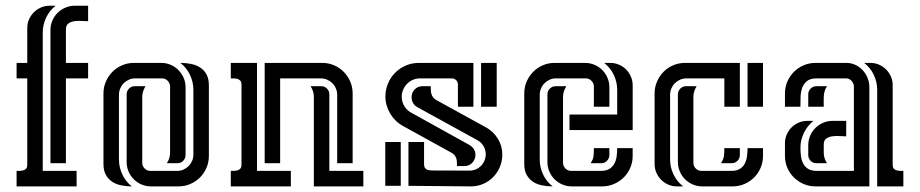

<svg xmlns="http://www.w3.org/2000/svg" viewBox="-20 -664 3277 684"><path d="M39.1 -439.9H77.1V-564Q77.1 -580.6 83.5 -595Q89.8 -609.4 100.6 -620.1Q111.3 -630.9 125.7 -637.2Q140.1 -643.6 156.7 -643.6H178.2Q156.2 -626.5 144.3 -601.1Q132.3 -575.7 132.3 -547.9V-55.2H252.9V0H39.1V-55.2Q44.9 -55.2 51.5 -55.4Q58.1 -55.7 64 -57.4Q69.8 -59.1 73.5 -63.5Q77.1 -67.9 77.1 -76.7V-384.8H39.1ZM214.8 -82.5H159.7V-556.6Q159.7 -574.7 166.5 -590.6Q173.3 -606.4 185.1 -618.2Q196.8 -629.9 212.6 -636.7Q228.5 -643.6 246.6 -643.6H293.9V-588.4Q285.2 -588.4 271.7 -589.4Q258.3 -590.3 245.6 -588.6Q232.9 -586.9 223.9 -580.6Q214.8 -574.2 214.8 -559.6V-439.9H293.9V-384.8H214.8Z M486.8 -84Q486.8 -72.3 495.4 -63.7Q503.9 -55.2 515.6 -55.2H610.8Q623 -55.2 633.5 -59.8Q644 -64.5 651.9 -72.3Q659.7 -80.1 664.3 -90.6Q668.9 -101.1 668.9 -113.3V-344.2Q668.9 -372.1 656.7 -397.5Q644.5 -422.9 622.6 -439.9Q642.1 -439.9 660.4 -436.3Q678.7 -432.6 692.9 -423.6Q707 -414.6 715.6 -399.2Q724.1 -383.8 724.1 -360.4V-108.4Q724.1 -85.9 715.6 -66.2Q707 -46.4 692.4 -31.7Q677.7 -17.1 658 -8.5Q638.2 0 615.7 0H518.1Q500 0 484.1 -6.8Q468.3 -13.7 456.5 -25.4Q444.8 -37.1 438 -53Q431.2 -68.8 431.2 -86.9V-328.1Q431.2 -340.3 439.9 -348.6Q448.7 -356.9 460.4 -356.9H498.5Q493.2 -348.6 490 -338.9Q486.8 -329.1 486.8 -319.3ZM585.9 -355.5Q585.9 -367.2 577.6 -376Q569.3 -384.8 557.1 -384.8H461.4Q449.7 -384.8 439.2 -380.1Q428.7 -375.5 420.9 -367.7Q413.1 -359.9 408.4 -349.1Q403.8 -338.4 403.8 -326.7V-95.7Q403.8 -67.9 415.8 -42.5Q427.7 -17.1 449.7 0Q430.2 0 411.9 -3.7Q393.6 -7.3 379.6 -16.6Q365.7 -25.9 357.2 -41Q348.6 -56.2 348.6 -79.6V-331.1Q348.6 -353.5 357.2 -373.3Q365.7 -393.1 380.4 -408Q395 -422.9 414.8 -431.4Q434.6 -439.9 457 -439.9H554.7Q572.3 -439.9 588.1 -433.1Q604 -426.3 615.7 -414.3Q627.4 -402.3 634.3 -386.5Q641.1 -370.6 641.1 -353V-111.8Q641.1 -100.1 632.8 -91.3Q624.5 -82.5 612.3 -82.5H574.2Q585.9 -99.1 585.9 -120.6Z M978 -384.8V-82.5H922.9V-439.9H1127.9Q1150.4 -439.9 1170.2 -431.4Q1189.9 -422.9 1204.6 -408Q1219.2 -393.1 1227.8 -373.3Q1236.3 -353.5 1236.3 -331.1V-82.5H1181.2V-326.7Q1181.2 -338.4 1176.5 -349.1Q1171.9 -359.9 1164.1 -367.7Q1156.2 -375.5 1145.5 -380.1Q1134.8 -384.8 1123 -384.8ZM802.2 -439.9H895.5V-55.2H1016.1V0H802.2V-55.2Q808.1 -55.2 814.9 -55.4Q821.8 -55.7 827.4 -57.6Q833 -59.6 836.7 -64Q840.3 -68.4 840.3 -76.7V-362.8Q840.3 -371.6 836.7 -376Q833 -380.4 827.4 -382.3Q821.8 -384.3 815.2 -384.5Q808.6 -384.8 802.2 -384.8ZM1098.1 -319.3Q1098.1 -329.1 1095 -338.9Q1091.8 -348.6 1086.4 -356.9H1124.5Q1136.2 -356.9 1144.8 -348.4Q1153.3 -339.8 1153.3 -328.1V-55.2H1274.4V0H1098.1Z M1435.1 -158.2H1490.7V-78.6Q1490.7 -69.8 1494.4 -65.2Q1498 -60.5 1503.4 -58.8Q1508.8 -57.1 1515.6 -56.9Q1522.5 -56.6 1528.3 -56.6L1652.8 -56.2Q1665 -56.2 1675.5 -60.8Q1686 -65.4 1693.8 -73.5Q1701.7 -81.5 1706.1 -92Q1710.4 -102.5 1710.4 -114.7Q1710.4 -130.4 1702.4 -143.8Q1694.3 -157.2 1680.7 -164.6L1466.8 -282.2Q1457 -287.6 1451.7 -296.9Q1446.3 -306.2 1446.3 -317.4Q1446.3 -334.5 1457.5 -345.7Q1468.8 -356.9 1485.8 -356.9H1514.6Q1514.6 -349.1 1514.9 -342Q1515.1 -335 1517.1 -328.6Q1519 -322.3 1523.2 -316.9Q1527.3 -311.5 1535.2 -307.1L1710.9 -210.4Q1737.8 -195.8 1753.7 -169.9Q1769.5 -144 1769.5 -113.3Q1769.5 -89.8 1760.7 -69.1Q1752 -48.3 1736.8 -33Q1721.7 -17.6 1701.2 -8.8Q1680.7 0 1657.2 0Q1601.1 0 1546.1 -1Q1491.2 -2 1435.1 -2ZM1607.9 -72.3Q1607.9 -79.6 1607.7 -86.7Q1607.4 -93.8 1605.5 -99.9Q1603.5 -106 1599.4 -111.1Q1595.2 -116.2 1587.9 -120.1L1414.6 -215.8Q1400.4 -223.6 1389.2 -234.9Q1377.9 -246.1 1369.9 -259.8Q1361.8 -273.4 1357.4 -288.6Q1353 -303.7 1353 -319.8Q1353 -344.7 1362.3 -366.7Q1371.6 -388.7 1387.9 -405Q1404.3 -421.4 1426 -430.7Q1447.8 -439.9 1472.7 -439.9H1666.5V-283.7H1611.3V-362.8Q1611.3 -372.1 1605 -378.4Q1598.6 -384.8 1589.4 -384.8H1476.1Q1462.9 -384.8 1450.9 -379.6Q1439 -374.5 1430.2 -365.5Q1421.4 -356.4 1416.3 -344.5Q1411.1 -332.5 1411.1 -319.3Q1411.1 -301.8 1420.2 -286.4Q1429.2 -271 1444.8 -262.7L1653.3 -147Q1662.6 -141.6 1668.2 -132.6Q1673.8 -123.5 1673.8 -112.8Q1673.8 -95.7 1662.4 -84Q1650.9 -72.3 1633.8 -72.3ZM1749.5 -439.9V-283.7H1693.8V-439.9ZM1352.5 -2V-158.2H1407.7V-2Z M2095.7 -283.7V-355.5Q2095.7 -367.2 2087.2 -376Q2078.6 -384.8 2066.9 -384.8H1960.4Q1948.7 -384.8 1938.2 -380.1Q1927.7 -375.5 1919.9 -367.7Q1912.1 -359.9 1907.5 -349.1Q1902.8 -338.4 1902.8 -326.7V-95.7Q1902.8 -67.9 1914.8 -42.5Q1926.8 -17.1 1948.7 0Q1929.2 0 1910.9 -3.7Q1892.6 -7.3 1878.7 -16.6Q1864.7 -25.9 1856.2 -41Q1847.7 -56.2 1847.7 -79.6V-331.1Q1847.7 -353.5 1856.2 -373.3Q1864.7 -393.1 1879.4 -408Q1894 -422.9 1913.8 -431.4Q1933.6 -439.9 1956.1 -439.9H2064Q2082 -439.9 2097.9 -433.1Q2113.8 -426.3 2125.5 -414.6Q2137.2 -402.8 2144 -387Q2150.9 -371.1 2150.9 -353V-283.7ZM1985.8 -84Q1985.8 -72.3 1994.4 -63.7Q2002.9 -55.2 2014.6 -55.2H2120.6Q2139.6 -55.2 2150.9 -62.3Q2162.1 -69.3 2168.5 -80.8Q2174.8 -92.3 2176.8 -106.7Q2178.7 -121.1 2178.7 -136.2H2233.9V-108.4Q2233.9 -85.9 2225.3 -66.2Q2216.8 -46.4 2201.9 -31.7Q2187 -17.1 2167.2 -8.5Q2147.5 0 2125 0H2017.1Q1999 0 1983.2 -6.8Q1967.3 -13.7 1955.6 -25.4Q1943.8 -37.1 1937 -53Q1930.2 -68.8 1930.2 -86.9V-328.1Q1930.2 -340.3 1939 -348.6Q1947.8 -356.9 1959.5 -356.9H1997.6Q1992.2 -348.6 1989 -338.9Q1985.8 -329.1 1985.8 -319.3ZM2008.8 -255.9H2178.7V-344.2Q2178.7 -372.1 2166.5 -397.5Q2154.3 -422.9 2132.3 -439.9H2154.3Q2170.4 -439.9 2185.1 -433.6Q2199.7 -427.2 2210.4 -416.5Q2221.2 -405.8 2227.5 -391.1Q2233.9 -376.5 2233.9 -360.4V-200.7H2008.8ZM2084 -82.5Q2093.3 -96.2 2094.5 -108.4Q2095.7 -120.6 2095.7 -136.2H2150.9V-111.8Q2150.9 -100.1 2142.6 -91.3Q2134.3 -82.5 2122.1 -82.5Z M2425.3 -384.8Q2413.6 -384.8 2402.8 -380.1Q2392.1 -375.5 2384.3 -367.7Q2376.5 -359.9 2371.8 -349.1Q2367.2 -338.4 2367.2 -326.7V-95.7Q2367.2 -67.9 2379.4 -42.5Q2391.6 -17.1 2413.6 0H2391.6Q2375 0 2360.6 -6.3Q2346.2 -12.7 2335.4 -23.4Q2324.7 -34.2 2318.4 -48.6Q2312 -63 2312 -79.6V-331.1Q2312 -353.5 2320.6 -373.3Q2329.1 -393.1 2343.8 -408Q2358.4 -422.9 2378.2 -431.4Q2397.9 -439.9 2420.4 -439.9H2615.7V-283.7H2560.5V-384.8ZM2450.2 -84Q2450.2 -72.3 2458.7 -63.7Q2467.3 -55.2 2479 -55.2H2585.4Q2604 -55.2 2615.5 -62.3Q2627 -69.3 2633.1 -80.8Q2639.2 -92.3 2641.1 -106.9Q2643.1 -121.6 2643.1 -136.2H2698.2V-108.4Q2698.2 -85.9 2689.7 -66.2Q2681.2 -46.4 2666.5 -31.7Q2651.9 -17.1 2632.1 -8.5Q2612.3 0 2589.8 0H2481.9Q2463.9 0 2448 -6.8Q2432.1 -13.7 2420.4 -25.4Q2408.7 -37.1 2401.9 -53Q2395 -68.8 2395 -86.9V-328.1Q2395 -339.8 2403.6 -348.4Q2412.1 -356.9 2423.8 -356.9H2461.9Q2456.5 -348.6 2453.4 -338.9Q2450.2 -329.1 2450.2 -319.3ZM2698.2 -283.7H2643.1V-439.9H2698.2ZM2548.3 -82.5Q2557.6 -96.2 2559.1 -108.2Q2560.5 -120.1 2560.5 -136.2H2615.7V-111.8Q2615.7 -99.6 2607.2 -91.1Q2598.6 -82.5 2586.4 -82.5Z M3022 -55.2V-356Q3022 -366.7 3013.9 -375.7Q3005.9 -384.8 2994.6 -384.8H2889.6Q2866.7 -384.8 2854.7 -375Q2842.8 -365.2 2837.6 -350.3Q2832.5 -335.4 2832 -317.6Q2831.5 -299.8 2831.5 -283.7H2776.4V-331.1Q2776.4 -353.5 2784.9 -373.3Q2793.5 -393.1 2808.3 -408Q2823.2 -422.9 2843 -431.4Q2862.8 -439.9 2885.3 -439.9H2994.6Q3012.2 -439.9 3027.3 -432.9Q3042.5 -425.8 3053.5 -413.8Q3064.5 -401.9 3070.8 -386Q3077.1 -370.1 3077.1 -353V0H2885.3Q2862.8 0 2843 -8.5Q2823.2 -17.1 2808.3 -31.7Q2793.5 -46.4 2784.9 -66.2Q2776.4 -85.9 2776.4 -108.4V-153.8Q2776.4 -169.9 2782.7 -184.6Q2789.1 -199.2 2799.8 -210Q2810.5 -220.7 2825.2 -227.1Q2839.8 -233.4 2856 -233.4H2877.9Q2856 -215.8 2843.8 -190.4Q2831.5 -165 2831.5 -137.2Q2831.5 -122.1 2833.5 -107.4Q2835.4 -92.8 2841.6 -81.1Q2847.7 -69.3 2859.1 -62.3Q2870.6 -55.2 2889.6 -55.2ZM3105 -344.2Q3105 -372.1 3092.8 -397.5Q3080.6 -422.9 3058.6 -439.9H3080.6Q3097.2 -439.9 3111.6 -433.6Q3126 -427.2 3136.7 -416.5Q3147.5 -405.8 3153.8 -391.4Q3160.2 -377 3160.2 -360.4V-76.7Q3160.2 -67.9 3163.8 -63.5Q3167.5 -59.1 3173.3 -57.4Q3179.2 -55.7 3185.8 -55.4Q3192.4 -55.2 3198.2 -55.2V0H3105ZM2994.6 -233.4V-178.2Q2985.8 -178.2 2972.2 -179.2Q2958.5 -180.2 2945.6 -178.5Q2932.6 -176.8 2923.6 -170.4Q2914.6 -164.1 2914.6 -148.9V-120.6Q2914.6 -99.1 2926.3 -82.5H2888.2Q2876 -82.5 2867.7 -91.3Q2859.4 -100.1 2859.4 -111.8V-146.5Q2859.4 -164.6 2866.2 -180.4Q2873 -196.3 2884.8 -208Q2896.5 -219.7 2912.4 -226.6Q2928.2 -233.4 2946.3 -233.4ZM2926.3 -356.9Q2920.4 -348.6 2918 -339.8Q2915.5 -331.1 2914.8 -321.8Q2914.1 -312.5 2914.3 -303Q2914.6 -293.5 2914.6 -283.7H2859.4V-328.1Q2859.4 -339.8 2867.9 -348.4Q2876.5 -356.9 2888.2 -356.9Z"/></svg>

Font: Isar CAT
Style: Regular
Weight: 400
Designer: Digitized by Peter Wiegel
Foundry: CAT-Fonts, Peter Wiegel
Version: Version 1.000; ttfautohint (v1.3)